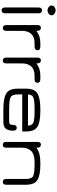

<svg xmlns="http://www.w3.org/2000/svg" viewBox="800 -1477 698 2338"><g transform="rotate(90 1149.0 -308.0)"><path d="M71.3 -429.7V-19.5C71.3 -4.6 74.7 6 81.5 12.2C88.4 18.4 96.4 21.5 105.5 21.5C129.6 21.5 141.6 7.8 141.6 -19.5V-429.7C141.6 -444.7 138 -455.4 130.9 -461.9C123.7 -468.4 115.6 -471.7 106.4 -471.7C97.3 -471.7 89.2 -468.4 82 -461.9C74.9 -455.4 71.3 -444.7 71.3 -429.7ZM106.4 -537.1C119.5 -537.1 132.6 -541.8 146 -551.3C159.3 -560.7 166 -572.6 166 -586.9C166 -601.2 159.3 -613.1 146 -622.6C132.6 -632 119.5 -636.7 106.4 -636.7C92.1 -636.7 78.6 -632 65.9 -622.6C53.2 -613.1 46.9 -601.2 46.9 -586.9C46.9 -572.6 53.5 -560.7 66.9 -551.3C80.2 -541.8 93.4 -537.1 106.4 -537.1Z M502.9 -379.9H547.9C577.1 -379.9 591.8 -391.6 591.8 -415C591.8 -438.5 577.1 -450.2 547.9 -450.2H502.9C443.7 -450.2 394.5 -433.9 355.5 -401.4V-412.1C355.5 -442.1 343.1 -457 318.4 -457C296.2 -457 285.2 -443 285.2 -415V-34.2C285.2 -6.8 296.9 6.8 320.3 6.8C343.8 6.8 355.5 -6.8 355.5 -34.2V-223.6C355.5 -274.4 368 -313.2 393.1 -339.8C418.1 -366.5 454.8 -379.9 502.9 -379.9Z M899.4 -379.9H944.3C973.6 -379.9 988.3 -391.6 988.3 -415C988.3 -438.5 973.6 -450.2 944.3 -450.2H899.4C840.2 -450.2 791 -433.9 752 -401.4V-412.1C752 -442.1 739.6 -457 714.8 -457C692.7 -457 681.6 -443 681.6 -415V-34.2C681.6 -6.8 693.4 6.8 716.8 6.8C740.2 6.8 752 -6.8 752 -34.2V-223.6C752 -274.4 764.5 -313.2 789.6 -339.8C814.6 -366.5 851.2 -379.9 899.4 -379.9Z M1581.1 -276.4C1581.1 -344.7 1561.8 -390.8 1523.4 -414.6C1485 -438.3 1422.2 -450.2 1335 -450.2H1306.6C1218.8 -450.2 1155.6 -438.3 1117.2 -414.6C1078.8 -390.8 1059.6 -344.7 1059.6 -276.4V-173.8C1059.6 -105.5 1078.8 -59.4 1117.2 -35.6C1155.6 -11.9 1218.8 0 1306.6 0H1463.9C1506.2 0 1534.7 -10.7 1549.3 -32.2C1564 -53.7 1571.3 -82.4 1571.3 -118.2C1571.3 -148.1 1559.6 -163.1 1536.1 -163.1C1527 -163.1 1518.9 -159.8 1511.7 -153.3C1504.6 -146.8 1501 -136.1 1501 -121.1C1501 -101.6 1498 -88.2 1492.2 -81.1C1486.3 -73.9 1474.6 -70.3 1457 -70.3H1306.6C1233.7 -70.3 1186 -76.3 1163.6 -88.4C1141.1 -100.4 1129.9 -129.9 1129.9 -176.8V-229.5H1581.1ZM1335 -379.9C1402.7 -379.9 1448.2 -375.2 1471.7 -365.7C1495.1 -356.3 1508.1 -334.3 1510.7 -299.8H1129.9C1131.8 -333.7 1144.2 -355.5 1167 -365.2C1189.8 -375 1236.3 -379.9 1306.6 -379.9Z M1955.1 -379.9H1983.4C2055.7 -379.9 2103 -373.9 2125.5 -361.8C2147.9 -349.8 2159.2 -320.3 2159.2 -273.4V-34.2C2159.2 -6.8 2171.2 6.8 2195.3 6.8C2218.1 6.8 2229.5 -6.8 2229.5 -34.2V-276.4C2229.5 -344.7 2210.3 -390.8 2171.9 -414.6C2133.5 -438.3 2070.6 -450.2 1983.4 -450.2H1955.1C1877.6 -450.2 1818.7 -433.9 1778.3 -401.4V-412.1C1778.3 -442.1 1766 -457 1741.2 -457C1719.1 -457 1708 -443 1708 -415V-34.2C1708 -6.8 1719.7 6.8 1743.2 6.8C1766.6 6.8 1778.3 -6.8 1778.3 -34.2V-223.6C1778.3 -271.2 1791.3 -309.1 1817.4 -337.4C1843.4 -365.7 1889.3 -379.9 1955.1 -379.9Z"/></g></svg>

Font: Jura
Style: DemiBold
Weight: 600
Version: Version 2.5.1